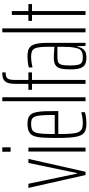

<svg xmlns="http://www.w3.org/2000/svg" viewBox="441 -1224 791 1714"><g transform="rotate(-90 837.0 -367.5)"><path d="M131 0 16 -510H53L144 -75H148L239 -510H275L160 0Z M339 -669V-743H378V-669ZM341 0V-510H376V0Z M592 8Q558 8 535 1Q512 -6 497.5 -23.5Q483 -41 475.5 -71Q468 -101 465 -146Q462 -191 462 -254Q462 -329 465 -379.5Q468 -430 479.5 -460.5Q491 -491 517 -504.5Q543 -518 589 -518Q621 -518 641.5 -510Q662 -502 674.5 -484.5Q687 -467 693 -436.5Q699 -406 700.5 -361.5Q702 -317 702 -256V-243H497Q497 -177 500 -134Q503 -91 512.5 -67Q522 -43 542 -33.5Q562 -24 595 -24Q611 -24 628.5 -26Q646 -28 662.5 -31Q679 -34 692 -38V-5Q682 -2 665.5 1Q649 4 630 6Q611 8 592 8ZM667 -255V-296Q667 -360 663.5 -398Q660 -436 651 -455Q642 -474 626.5 -480Q611 -486 588 -486Q557 -486 539 -478.5Q521 -471 512 -449Q503 -427 500 -385.5Q497 -344 497 -275H687Z M790 0V-743H825V0Z M945 0V-478H892V-510H945V-625Q945 -655 949 -676Q953 -697 961.5 -710Q970 -723 982 -730.5Q994 -738 1010.5 -740.5Q1027 -743 1047 -743V-713Q1028 -713 1015 -710Q1002 -707 994.5 -698Q987 -689 983.5 -673Q980 -657 980 -631V-510H1047V-478H980V0Z M1182 8Q1145 8 1121 -3Q1097 -14 1085.5 -45.5Q1074 -77 1074 -138Q1074 -194 1083 -225.5Q1092 -257 1114.5 -270Q1137 -283 1176 -283Q1186 -283 1199 -282.5Q1212 -282 1226 -281Q1240 -280 1253 -279.5Q1266 -279 1276 -278V-324Q1276 -374 1272.5 -406Q1269 -438 1259.5 -455.5Q1250 -473 1232 -479.5Q1214 -486 1185 -486Q1171 -486 1153.5 -484Q1136 -482 1119 -479Q1102 -476 1091 -473V-506Q1108 -511 1134.5 -514.5Q1161 -518 1191 -518Q1219 -518 1239.5 -513Q1260 -508 1273.5 -496Q1287 -484 1295.5 -462.5Q1304 -441 1307.5 -408.5Q1311 -376 1311 -330V0H1284L1280 -73H1276Q1269 -36 1253.5 -19Q1238 -2 1219 3Q1200 8 1182 8ZM1182 -24Q1200 -24 1216.5 -27.5Q1233 -31 1246 -43.5Q1259 -56 1265 -84Q1272 -114 1274 -143.5Q1276 -173 1276 -210V-251H1180Q1152 -251 1136.5 -243Q1121 -235 1115 -211Q1109 -187 1109 -138Q1109 -92 1115 -67Q1121 -42 1137 -33Q1153 -24 1182 -24Z M1405 0V-743H1440V0Z M1560 0V-478H1507V-510H1560V-658H1595V-510H1657V-478H1595V0Z"/></g></svg>

Font: Saira UltraCondensed Thin
Style: Regular
Weight: 250
Width: 1
Designer: Hector Gatti with collaboration of the Omnibus-Type team
Foundry: Omnibus-Type
Version: Version 1.101